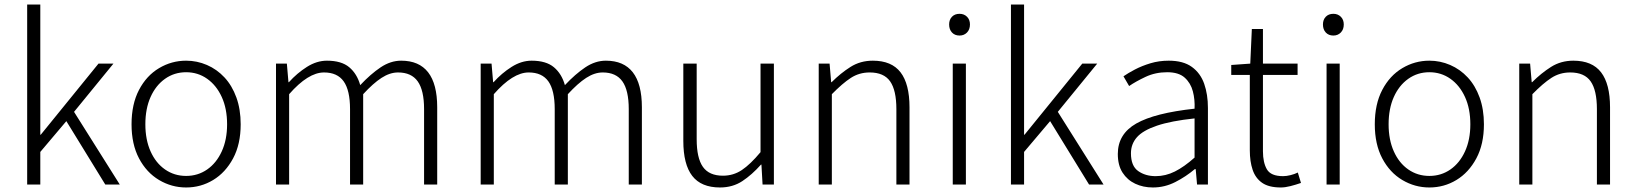

<svg xmlns="http://www.w3.org/2000/svg" viewBox="-20 -815 7222 848"><path d="M100 0V-795H158V-220H160L415 -534H481L307 -321L509 0H445L273 -280L158 -144V0Z M802 13Q738 13 682.5 -20Q627 -53 594 -115.5Q561 -178 561 -266Q561 -355 594 -418Q627 -481 682.5 -514Q738 -547 802 -547Q850 -547 894 -528Q938 -509 971.5 -473Q1005 -437 1024 -384.5Q1043 -332 1043 -266Q1043 -178 1009.5 -115.5Q976 -53 921.5 -20Q867 13 802 13ZM802 -38Q854 -38 895 -66.5Q936 -95 959.5 -146.5Q983 -198 983 -266Q983 -335 959.5 -386.5Q936 -438 895 -467Q854 -496 802 -496Q750 -496 709 -467Q668 -438 645 -386.5Q622 -335 622 -266Q622 -198 645 -146.5Q668 -95 709 -66.5Q750 -38 802 -38Z M1199 0V-534H1247L1254 -452H1256Q1292 -492 1335.5 -519.5Q1379 -547 1424 -547Q1488 -547 1522.5 -518Q1557 -489 1571 -439Q1617 -488 1661 -517.5Q1705 -547 1752 -547Q1831 -547 1871 -495.5Q1911 -444 1911 -341V0H1853V-333Q1853 -416 1825 -455.5Q1797 -495 1738 -495Q1702 -495 1665 -471Q1628 -447 1584 -399V0H1526V-333Q1526 -416 1498 -455.5Q1470 -495 1411 -495Q1376 -495 1337.5 -471Q1299 -447 1257 -399V0Z M2103 0V-534H2151L2158 -452H2160Q2196 -492 2239.5 -519.5Q2283 -547 2328 -547Q2392 -547 2426.5 -518Q2461 -489 2475 -439Q2521 -488 2565 -517.5Q2609 -547 2656 -547Q2735 -547 2775 -495.5Q2815 -444 2815 -341V0H2757V-333Q2757 -416 2729 -455.5Q2701 -495 2642 -495Q2606 -495 2569 -471Q2532 -447 2488 -399V0H2430V-333Q2430 -416 2402 -455.5Q2374 -495 2315 -495Q2280 -495 2241.5 -471Q2203 -447 2161 -399V0Z M3160 13Q3077 13 3037.5 -38Q2998 -89 2998 -193V-534H3057V-200Q3057 -117 3084.5 -78Q3112 -39 3173 -39Q3219 -39 3256.5 -64Q3294 -89 3339 -143V-534H3398V0H3348L3343 -88H3341Q3301 -43 3258.5 -15Q3216 13 3160 13Z M3596 0V-534H3644L3651 -452H3653Q3693 -492 3736.5 -519.5Q3780 -547 3835 -547Q3918 -547 3957.5 -495.5Q3997 -444 3997 -341V0H3939V-333Q3939 -416 3911.5 -455.5Q3884 -495 3821 -495Q3775 -495 3738 -471Q3701 -447 3654 -399V0Z M4188 0V-534H4246V0ZM4218 -658Q4197 -658 4184.5 -671.5Q4172 -685 4172 -707Q4172 -728 4184.5 -741Q4197 -754 4218 -754Q4238 -754 4251 -741Q4264 -728 4264 -707Q4264 -685 4251 -671.5Q4238 -658 4218 -658Z M4445 0V-795H4503V-220H4505L4760 -534H4826L4652 -321L4854 0H4790L4618 -280L4503 -144V0Z M5072 13Q5029 13 4994 -3.5Q4959 -20 4938 -52.5Q4917 -85 4917 -135Q4917 -223 4998.5 -269.5Q5080 -316 5256 -335Q5258 -375 5248.5 -411.5Q5239 -448 5212.5 -472Q5186 -496 5135 -496Q5083 -496 5039.5 -475.5Q4996 -455 4967 -435L4942 -478Q4962 -492 4992.5 -508Q5023 -524 5061 -535.5Q5099 -547 5142 -547Q5206 -547 5244 -519.5Q5282 -492 5298.5 -445Q5315 -398 5315 -338V0H5267L5261 -68H5257Q5218 -35 5171 -11Q5124 13 5072 13ZM5084 -37Q5128 -37 5169 -57.5Q5210 -78 5256 -119V-292Q5152 -281 5090 -260Q5028 -239 5001.5 -209Q4975 -179 4975 -138Q4975 -82 5007 -59.5Q5039 -37 5084 -37Z M5637 13Q5584 13 5554.5 -7.5Q5525 -28 5512.5 -65Q5500 -102 5500 -151V-484H5418V-528L5502 -534L5509 -687H5558V-534H5711V-484H5558V-147Q5558 -97 5575.5 -67Q5593 -37 5647 -37Q5662 -37 5680 -41.5Q5698 -46 5712 -53L5726 -7Q5703 1 5679.5 7Q5656 13 5637 13Z M5839 0V-534H5897V0ZM5869 -658Q5848 -658 5835.5 -671.5Q5823 -685 5823 -707Q5823 -728 5835.5 -741Q5848 -754 5869 -754Q5889 -754 5902 -741Q5915 -728 5915 -707Q5915 -685 5902 -671.5Q5889 -658 5869 -658Z M6293 13Q6229 13 6173.5 -20Q6118 -53 6085 -115.5Q6052 -178 6052 -266Q6052 -355 6085 -418Q6118 -481 6173.5 -514Q6229 -547 6293 -547Q6341 -547 6385 -528Q6429 -509 6462.5 -473Q6496 -437 6515 -384.5Q6534 -332 6534 -266Q6534 -178 6500.5 -115.5Q6467 -53 6412.5 -20Q6358 13 6293 13ZM6293 -38Q6345 -38 6386 -66.5Q6427 -95 6450.5 -146.5Q6474 -198 6474 -266Q6474 -335 6450.5 -386.5Q6427 -438 6386 -467Q6345 -496 6293 -496Q6241 -496 6200 -467Q6159 -438 6136 -386.5Q6113 -335 6113 -266Q6113 -198 6136 -146.5Q6159 -95 6200 -66.5Q6241 -38 6293 -38Z M6690 0V-534H6738L6745 -452H6747Q6787 -492 6830.5 -519.5Q6874 -547 6929 -547Q7012 -547 7051.5 -495.5Q7091 -444 7091 -341V0H7033V-333Q7033 -416 7005.5 -455.5Q6978 -495 6915 -495Q6869 -495 6832 -471Q6795 -447 6748 -399V0Z"/></svg>

Font: Noto Sans KR Thin Light
Style: Regular
Weight: 300
Version: Version 2.004-H2;hotconv 1.0.118;makeotfexe 2.5.65603